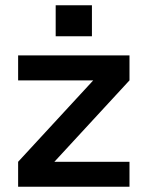

<svg xmlns="http://www.w3.org/2000/svg" viewBox="-20 -711 562 731"><path d="M49 0H473V-95H187L473 -405V-500H49V-405H335L49 -95ZM192 -573H330V-691H192Z"/></svg>

Font: Uncut Sans Semibold
Style: Regular
Weight: 600
Designer: Kasper Nordkvist
Foundry: UNCUT.wtf
Version: Version 1.304;Glyphs 3.2 (3246)